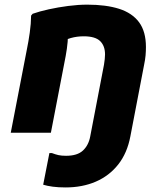

<svg xmlns="http://www.w3.org/2000/svg" viewBox="-20 -582 716 842"><path d="M267.4 240Q236.2 240 211.4 236.7Q186.7 233.4 169.4 228L196.6 89.2H207.4Q223 95.2 236.3 98.2Q249.7 101.2 269.8 101.2Q319.3 101.2 343.9 78Q368.6 54.9 375.8 15.6L390.9 -63.2H566.9L551.8 15.6Q537.9 89.4 498.4 139.4Q458.8 189.4 399.8 214.7Q340.8 240 267.4 240ZM27.2 0 97.6 -364Q105 -399.6 110.5 -438.9Q116.1 -478.2 116.4 -513.6L123.2 -521.6Q153.2 -532.2 194.1 -541.2Q235 -550.2 279.1 -555.9Q323.2 -561.6 363.2 -561.6Q444.8 -561.6 502.3 -543.4Q559.7 -525.1 589.9 -484.4Q620 -443.8 620 -375.6Q620 -358.5 618.4 -339.3Q616.7 -320.1 612 -298L554.8 0H378.8L436 -298Q438.3 -311.5 439.4 -323Q440.6 -334.6 440.6 -343.4Q440.6 -380.9 419.1 -401.8Q397.6 -422.8 347.2 -422.8Q317.5 -422.8 290.8 -415.3Q264.1 -407.8 247.6 -398.8L273.2 -450.8Q279.2 -428.9 276.7 -398.8Q274.1 -368.8 268 -336L203.2 0Z"/></svg>

Font: Kufam
Style: Italic
Weight: 400
Italic angle: -11°
Designer: Artur Schmal
Foundry: Original Type
Version: Version 1.301; ttfautohint (v1.8.3)